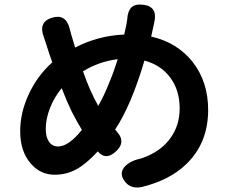

<svg xmlns="http://www.w3.org/2000/svg" viewBox="-20 -799 1012 856"><path d="M533 5Q510 -29 538 -58Q562 -83 611 -93Q698 -123 741 -185Q781 -241 781 -316Q781 -396 739.5 -452.5Q698 -509 624 -529Q565 -329 493 -221Q495 -220 497.5 -217Q500 -214 501 -212Q546 -163 490 -118Q449 -85 416 -124Q365 -69 322 -45Q277 -20 224 -20Q160 -20 117 -70Q70 -124 70 -214Q70 -297 108.5 -379.5Q147 -462 213 -521Q197 -566 187 -599Q185 -604 182 -614Q178 -626 176 -632Q149 -701 212 -720Q274 -739 291 -670Q295 -654 297 -647Q305 -619 315 -587Q417 -640 534 -645Q538 -662 544 -692Q546 -704 547 -711Q549 -749 565.5 -765.5Q582 -782 617 -778Q686 -771 667 -695Q663 -679 662 -673L654 -636Q769 -610 838 -524Q908 -435 908 -309Q908 -160 809 -66Q735 5 611 35Q559 45 533 5ZM239 -146Q286 -146 345 -220Q327 -249 299 -303Q276 -351 255 -406Q222 -366 203 -317.5Q184 -269 184 -224Q184 -188 198.5 -167Q213 -146 239 -146ZM418 -327Q444 -372 466 -428Q486 -475 505 -535Q421 -525 350 -481Q382 -390 418 -327Z"/></svg>

Font: GenSenRounded TW B
Style: Regular
Weight: 700
Version: Version 1.501;PS 1;hotconv 16.6.51;makeotf.lib2.5.65220